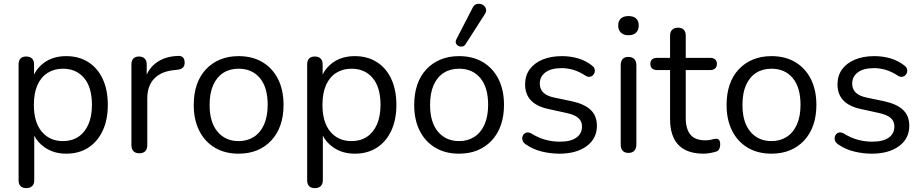

<svg xmlns="http://www.w3.org/2000/svg" viewBox="-20 -785 4765 992"><path d="M305 -56Q351 -56 384.5 -78Q418 -100 436.5 -142Q455 -184 455 -243Q455 -334 414.5 -382Q374 -430 305 -430Q260 -430 226 -408.5Q192 -387 173.5 -345.5Q155 -304 155 -243Q155 -153 196 -104.5Q237 -56 305 -56ZM116 187Q96 187 86 176.5Q76 166 76 146V-452Q76 -472 86 -482.5Q96 -493 115 -493Q135 -493 145.5 -482.5Q156 -472 156 -452V-400Q174 -437 209 -462Q256 -495 322 -495Q387 -495 435.5 -464.5Q484 -434 510.5 -377.5Q537 -321 537 -243Q537 -166 510.5 -109.5Q484 -53 436 -22Q388 9 322 9Q256 9 209 -25Q175 -49 157 -84V146Q157 166 146 176.5Q135 187 116 187Z M700 7Q680 7 669.5 -4Q659 -15 659 -35V-452Q659 -472 669 -482.5Q679 -493 698 -493Q717 -493 727.5 -482.5Q738 -472 738 -452V-371H728Q744 -430 789 -462Q834 -494 900 -496Q915 -497 924 -489.5Q933 -482 934 -464Q935 -447 926 -437Q917 -427 898 -425L882 -423Q814 -417 777.5 -379.5Q741 -342 741 -277V-35Q741 -15 730.5 -4Q720 7 700 7Z M1213 9Q1142 9 1090 -22Q1038 -53 1009.5 -109.5Q981 -166 981 -243Q981 -301 997 -347.5Q1013 -394 1044 -427Q1075 -460 1117.5 -477.5Q1160 -495 1213 -495Q1284 -495 1336 -464Q1388 -433 1416.5 -376.5Q1445 -320 1445 -243Q1445 -185 1429 -139Q1413 -93 1382 -59.5Q1351 -26 1308.5 -8.5Q1266 9 1213 9ZM1213 -56Q1258 -56 1292 -78Q1326 -100 1344.5 -142Q1363 -184 1363 -243Q1363 -334 1322.5 -382Q1282 -430 1213 -430Q1167 -430 1133.5 -408.5Q1100 -387 1081.5 -345.5Q1063 -304 1063 -243Q1063 -153 1104 -104.5Q1145 -56 1213 -56Z M1796 -56Q1842 -56 1875.5 -78Q1909 -100 1927.5 -142Q1946 -184 1946 -243Q1946 -334 1905.5 -382Q1865 -430 1796 -430Q1751 -430 1717 -408.5Q1683 -387 1664.5 -345.5Q1646 -304 1646 -243Q1646 -153 1687 -104.5Q1728 -56 1796 -56ZM1607 187Q1587 187 1577 176.5Q1567 166 1567 146V-452Q1567 -472 1577 -482.5Q1587 -493 1606 -493Q1626 -493 1636.5 -482.5Q1647 -472 1647 -452V-400Q1665 -437 1700 -462Q1747 -495 1813 -495Q1878 -495 1926.5 -464.5Q1975 -434 2001.5 -377.5Q2028 -321 2028 -243Q2028 -166 2001.5 -109.5Q1975 -53 1927 -22Q1879 9 1813 9Q1747 9 1700 -25Q1666 -49 1648 -84V146Q1648 166 1637 176.5Q1626 187 1607 187Z M2352 9Q2281 9 2229 -22Q2177 -53 2148.5 -109.5Q2120 -166 2120 -243Q2120 -301 2136 -347.5Q2152 -394 2183 -427Q2214 -460 2256.5 -477.5Q2299 -495 2352 -495Q2423 -495 2475 -464Q2527 -433 2555.5 -376.5Q2584 -320 2584 -243Q2584 -185 2568 -139Q2552 -93 2521 -59.5Q2490 -26 2447.5 -8.5Q2405 9 2352 9ZM2352 -56Q2397 -56 2431 -78Q2465 -100 2483.5 -142Q2502 -184 2502 -243Q2502 -334 2461.5 -382Q2421 -430 2352 -430Q2306 -430 2272.5 -408.5Q2239 -387 2220.5 -345.5Q2202 -304 2202 -243Q2202 -153 2243 -104.5Q2284 -56 2352 -56ZM2385 -556Q2378 -546 2368 -544.5Q2358 -543 2349 -547.5Q2340 -552 2336 -561Q2332 -570 2338 -582L2422 -745Q2429 -759 2440 -763Q2451 -767 2462.5 -764.5Q2474 -762 2482 -754Q2490 -746 2491.5 -735Q2493 -724 2485 -712Z M2870 9Q2825 9 2779.5 -2Q2734 -13 2695 -40Q2685 -47 2681 -56.5Q2677 -66 2678.5 -75.5Q2680 -85 2686.5 -92Q2693 -99 2702.5 -100.5Q2712 -102 2724 -96Q2763 -72 2799.5 -62.5Q2836 -53 2872 -53Q2929 -53 2958 -74Q2987 -95 2987 -131Q2987 -159 2968 -175.5Q2949 -192 2908 -201L2817 -221Q2754 -234 2723.5 -266Q2693 -298 2693 -349Q2693 -394 2716.5 -426.5Q2740 -459 2783 -477Q2826 -495 2883 -495Q2927 -495 2966.5 -483.5Q3006 -472 3038 -447Q3048 -440 3051.5 -430.5Q3055 -421 3052.5 -411.5Q3050 -402 3043 -395.5Q3036 -389 3026 -388Q3016 -387 3005 -394Q2975 -414 2944 -423.5Q2913 -433 2883 -433Q2827 -433 2798 -411Q2769 -389 2769 -353Q2769 -325 2787 -307Q2805 -289 2843 -281L2934 -262Q2999 -248 3031.5 -217.5Q3064 -187 3064 -135Q3064 -69 3011 -30Q2958 9 2870 9Z M3227 5Q3207 5 3197 -6.5Q3187 -18 3187 -39V-448Q3187 -469 3197 -480Q3207 -491 3227 -491Q3246 -491 3257 -480Q3268 -469 3268 -448V-39Q3268 -18 3257.5 -6.5Q3247 5 3227 5ZM3227 -603Q3202 -603 3188 -616.5Q3174 -630 3174 -653Q3174 -677 3188 -689.5Q3202 -702 3227 -702Q3253 -702 3266.5 -689.5Q3280 -677 3280 -653Q3280 -630 3266.5 -616.5Q3253 -603 3227 -603Z M3614 9Q3557 9 3518.5 -11.5Q3480 -32 3461 -71.5Q3442 -111 3442 -168V-423H3375Q3358 -423 3349 -431.5Q3340 -440 3340 -455Q3340 -470 3349 -478Q3358 -486 3375 -486H3442V-601Q3442 -621 3453 -631.5Q3464 -642 3483 -642Q3502 -642 3512.5 -631.5Q3523 -621 3523 -601V-486H3649Q3666 -486 3675 -478Q3684 -470 3684 -455Q3684 -440 3675 -431.5Q3666 -423 3649 -423H3523V-176Q3523 -119 3547 -89.5Q3571 -60 3625 -60Q3644 -60 3657.5 -64Q3671 -68 3680 -68Q3689 -69 3695 -62Q3701 -55 3701 -38Q3701 -26 3696.5 -16Q3692 -6 3681 -2Q3669 2 3649.5 5.5Q3630 9 3614 9Z M3966 9Q3895 9 3843 -22Q3791 -53 3762.5 -109.5Q3734 -166 3734 -243Q3734 -301 3750 -347.5Q3766 -394 3797 -427Q3828 -460 3870.5 -477.5Q3913 -495 3966 -495Q4037 -495 4089 -464Q4141 -433 4169.5 -376.5Q4198 -320 4198 -243Q4198 -185 4182 -139Q4166 -93 4135 -59.5Q4104 -26 4061.5 -8.5Q4019 9 3966 9ZM3966 -56Q4011 -56 4045 -78Q4079 -100 4097.5 -142Q4116 -184 4116 -243Q4116 -334 4075.5 -382Q4035 -430 3966 -430Q3920 -430 3886.5 -408.5Q3853 -387 3834.5 -345.5Q3816 -304 3816 -243Q3816 -153 3857 -104.5Q3898 -56 3966 -56Z M4484 9Q4439 9 4393.5 -2Q4348 -13 4309 -40Q4299 -47 4295 -56.5Q4291 -66 4292.5 -75.5Q4294 -85 4300.5 -92Q4307 -99 4316.5 -100.5Q4326 -102 4338 -96Q4377 -72 4413.5 -62.5Q4450 -53 4486 -53Q4543 -53 4572 -74Q4601 -95 4601 -131Q4601 -159 4582 -175.5Q4563 -192 4522 -201L4431 -221Q4368 -234 4337.5 -266Q4307 -298 4307 -349Q4307 -394 4330.5 -426.5Q4354 -459 4397 -477Q4440 -495 4497 -495Q4541 -495 4580.5 -483.5Q4620 -472 4652 -447Q4662 -440 4665.5 -430.5Q4669 -421 4666.5 -411.5Q4664 -402 4657 -395.5Q4650 -389 4640 -388Q4630 -387 4619 -394Q4589 -414 4558 -423.5Q4527 -433 4497 -433Q4441 -433 4412 -411Q4383 -389 4383 -353Q4383 -325 4401 -307Q4419 -289 4457 -281L4548 -262Q4613 -248 4645.5 -217.5Q4678 -187 4678 -135Q4678 -69 4625 -30Q4572 9 4484 9Z"/></svg>

Font: Nunito
Style: Regular
Weight: 400
Designer: Vernon Adams
Foundry: Vernon Adams
Version: Version 3.602